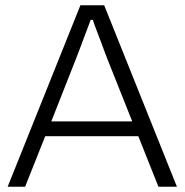

<svg xmlns="http://www.w3.org/2000/svg" viewBox="-20 -706 698 726"><path d="M9 0 284 -686H374L649 0H579L503 -191H151L75 0ZM174 -247H480L384 -488Q381 -496 375 -512Q369 -528 361.5 -548.5Q354 -569 345.5 -590.5Q337 -612 331 -631H323Q316 -612 306 -586Q296 -560 286.5 -534Q277 -508 269 -488Z"/></svg>

Font: Archivo SemiBold ExtraLight
Style: Regular
Weight: 250
Version: Version 2.001